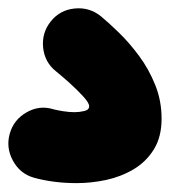

<svg xmlns="http://www.w3.org/2000/svg" viewBox="-20 -103 401 452"><path d="M99.6 -52.7Q121.1 -79.6 155.8 -83Q190.4 -86.4 217.3 -64.9Q236.3 -49.3 260.7 -25.4Q285.2 -1.5 307.9 29.3Q330.6 60.1 345.5 97.2Q360.4 134.3 360.4 176.3Q360.4 219.2 342.3 248.5Q324.2 277.8 294.7 295.4Q265.1 313 230 320.6Q194.8 328.1 160.6 328.1Q132.3 328.1 106.7 324.7Q81.1 321.3 60.1 315.4Q27.3 306.2 10.5 275.4Q-6.3 244.6 2.9 211.9Q12.2 178.7 42.7 161.4Q73.2 144 106 154.3Q112.8 156.2 127.9 158.7Q143.1 161.1 155.3 161.1Q166.5 161.1 178.2 158.4Q189.9 155.8 189.9 147Q189.9 139.2 175.3 123.3Q160.6 107.4 142.1 90.8Q123.5 74.2 111.8 64.9Q85 43.5 81.5 8.8Q78.1 -25.9 99.6 -52.7Z"/></svg>

Font: Mikhak-DS1-FD Black
Style: Regular
Weight: 900
Designer: Amin Abedi
Version: Version 3.2